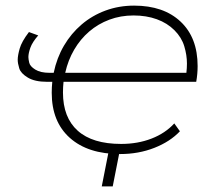

<svg xmlns="http://www.w3.org/2000/svg" viewBox="-20 -544 773 683"><path d="M147 -253Q104 -253 79 -268Q54 -283 48.5 -300.8Q43 -318.5 43 -331.5Q43 -346.5 50 -371.2Q57 -396 83 -430L116 -418Q95 -394 88 -374.2Q81 -354.5 81 -341Q81 -333.5 84 -320.8Q87 -308 105.5 -296.5Q124 -285 156 -285H171Q182 -338 207.5 -381.5Q233 -425 270.5 -457Q308 -489 355.5 -506.5Q403 -524 457 -524Q562 -524 622.5 -467Q683 -410 683 -309Q683 -281 678 -253H206Q205 -243 204.5 -234Q204 -225 204 -215Q204 -126 256.5 -79Q309 -32 411 -32Q470 -32 519 -51Q568 -70 600 -105L620 -77Q585 -40 529 -18Q473 4 407 4Q293 4 228.5 -53.5Q164 -111 164 -214Q164 -224 164.5 -233.5Q165 -243 166 -253ZM643 -285Q645 -302 645 -318Q645 -348 635.5 -379.5Q626 -411 600.5 -436.5Q575 -462 538 -475.5Q501 -489 455 -489Q409 -489 369 -474Q329 -459 297.5 -432Q266 -405 244 -367.5Q222 -330 212 -285ZM381 119H342L368 -13H407Z"/></svg>

Font: Argentum Sans ExtraLight
Style: Italic
Weight: 200
Italic angle: -11°
Designer: Julieta Ulanovsky (font), Cristiano Sobral (main changes and remaster)
Foundry: Julieta Ulanovsky (font), Cristiano Sobral (main changes and remaster)
Version: Version 2.007;June 15, 2022;FontCreator 14.0.0.2814 64-bit; 